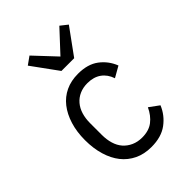

<svg xmlns="http://www.w3.org/2000/svg" viewBox="-220 -853 969 969"><g transform="rotate(-45 264.0 -369.0)"><path d="M230 -581 129 -720 171 -750 278 -636 384 -750 422 -720 321 -581ZM280 12Q229 12 189.5 -7Q150 -26 123 -60Q96 -94 81.5 -142.5Q67 -191 67 -250Q67 -309 82 -357.5Q97 -406 124 -440.5Q151 -475 190 -493.5Q229 -512 279 -512Q348 -512 390.5 -480Q433 -448 453 -397L395 -364Q382 -403 352.5 -424Q323 -445 279 -445Q248 -445 223 -434Q198 -423 180.5 -402.5Q163 -382 154.5 -354Q146 -326 146 -293V-208Q146 -175 154.5 -146.5Q163 -118 180.5 -98Q198 -78 223.5 -66.5Q249 -55 281 -55Q329 -55 359.5 -78.5Q390 -102 409 -143L461 -105Q440 -54 395.5 -21Q351 12 280 12Z"/></g></svg>

Font: PlemolJP
Style: Regular
Weight: 400
Monospace: yes
Version: v2.0.4; ttfautohint (v1.8.4.7-5d5b-dirty) -l 6 -r 45 -G 200 